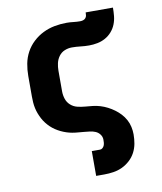

<svg xmlns="http://www.w3.org/2000/svg" viewBox="-86 -630 772 915"><g transform="rotate(-10 300.0 -173.0)"><path d="M305 215V95H345Q352 95 357.5 90Q363 85 365.5 78.5Q368 72 368.5 65Q369 58 369 51Q369 37 360.5 25.5Q352 14 339 8.5Q326 3 312 1.5Q298 0 284 -1.5Q270 -3 256 -4Q242 -5 228 -7.5Q214 -10 200.5 -14.5Q187 -19 174.5 -25Q162 -31 150 -39Q138 -47 128 -56.5Q118 -66 109 -77.5Q100 -89 93.5 -101.5Q87 -114 82 -127Q77 -140 74 -154Q71 -168 70 -182Q69 -196 69 -210V-310Q69 -340 74.5 -369Q80 -398 94 -424Q108 -450 130 -470.5Q152 -491 178.5 -504Q205 -517 234 -522.5Q263 -528 293 -528Q309 -528 325 -526Q341 -524 358 -524Q365 -524 372 -526Q379 -528 384 -533.5Q389 -539 390 -546.5Q391 -554 391 -561H523Q523 -541 521 -520.5Q519 -500 511.5 -481Q504 -462 490.5 -446.5Q477 -431 459 -421Q441 -411 420.5 -407Q400 -403 380 -403Q359 -403 338.5 -405.5Q318 -408 297 -408Q279 -408 262 -401Q245 -394 234 -379Q223 -364 219 -346Q215 -328 215 -310V-210Q215 -191 221 -173Q227 -155 241 -142.5Q255 -130 273 -125.5Q291 -121 309.5 -119.5Q328 -118 346.5 -116Q365 -114 383 -108.5Q401 -103 417.5 -94.5Q434 -86 449 -75Q464 -64 476.5 -50.5Q489 -37 498 -20.5Q507 -4 511 14.5Q515 33 515 51Q515 74 511 96Q507 118 496.5 138Q486 158 469 173.5Q452 189 432 198.5Q412 208 389.5 211.5Q367 215 345 215Z"/></g></svg>

Font: Iosevka Custom Heavy Extended
Style: Regular
Weight: 900
Width: 7
Monospace: yes
Designer: Belleve Invis
Foundry: Belleve Invis
Version: Version 11.2.4; ttfautohint (v1.8.4)